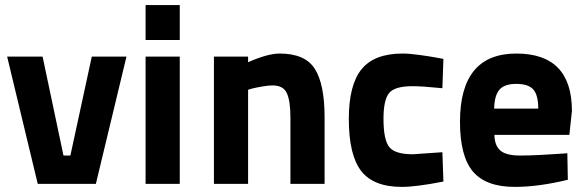

<svg xmlns="http://www.w3.org/2000/svg" viewBox="-20 -721 2296 753"><path d="M8 -499H147L229 -111H256L340 -499H476L356 0H128Z M551 0V-499H685V0ZM551 -564V-701H685V-564Z M953 0H819V-499H953V-477Q1030 -511 1077 -511Q1177 -511 1215 -450.5Q1253 -390 1253 -261V0H1119V-261Q1119 -325 1105 -355.5Q1091 -386 1049 -386Q1034 -386 1010 -382Q986 -378 970 -374L953 -369Z M1559 -511Q1585 -511 1625 -505.5Q1665 -500 1692 -495L1719 -490L1715 -375Q1636 -383 1598 -383Q1528 -383 1506 -356Q1484 -329 1484 -255Q1484 -173 1506.5 -144.5Q1529 -116 1599 -116L1715 -124L1719 -9Q1612 12 1556 12Q1445 12 1396.5 -50.5Q1348 -113 1348 -255Q1348 -388 1398 -449.5Q1448 -511 1559 -511Z M2020 -111Q2056 -111 2102.5 -113.5Q2149 -116 2177 -118L2205 -120L2207 -16Q2092 12 1999 12Q1886 12 1835 -48Q1784 -108 1784 -243Q1784 -511 2005 -511Q2223 -511 2223 -286L2213 -192H1919Q1920 -149 1943 -130Q1966 -111 2020 -111ZM1918 -295H2091Q2091 -348 2071.5 -370Q2052 -392 2005 -392Q1958 -392 1938.5 -369Q1919 -346 1918 -295Z"/></svg>

Font: TitilliumText22L Xb
Style: Bold
Weight: 400
Designer: Campivisivi
Foundry: Campivisivi
Version: 1.000